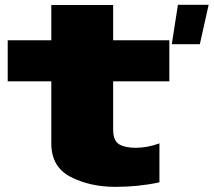

<svg xmlns="http://www.w3.org/2000/svg" viewBox="-20 -754 872 784"><path d="M681.5 -573.5H796L832 -734.5H706.5ZM451.5 9Q546 9 631 -9.5V-168.5Q581.5 -150.5 534 -150.5Q491 -150.5 466.5 -164.8Q442 -179 442 -226V-422H671.5V-589.5H442V-733.5H189.5V-589.5H11.5V-422H189.5V-168.5Q189.5 -72.5 268.2 -31.8Q347 9 451.5 9Z"/></svg>

Font: Anybody Expanded Black
Style: Regular
Weight: 900
Width: 7
Designer: Tyler Finck
Foundry: Etcetera Type Company
Version: Version 1.113;gftools[0.9.25]